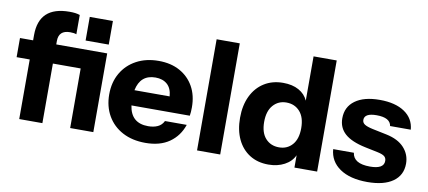

<svg xmlns="http://www.w3.org/2000/svg" viewBox="-68 -973 2728 1225"><g transform="rotate(10 1296.5 -360.0)"><path d="M99 0V-386H14V-510H99V-544Q99 -730 297 -730Q318 -730 333.5 -728Q349 -726 364 -721V-596Q349 -602 323 -602Q249 -602 249 -532V-510H579V0H429V-386H249V0ZM429 -567V-720H579V-567Z M917 10Q832 10 769 -23.5Q706 -57 671.5 -117Q637 -177 637 -255Q637 -334 671.5 -393.5Q706 -453 768 -486.5Q830 -520 912 -520Q991 -520 1049 -488Q1107 -456 1139 -399Q1171 -342 1171 -265Q1171 -249 1170 -235.5Q1169 -222 1167 -210H789Q805 -98 916 -98Q952 -98 978 -110Q1004 -122 1017 -149H1158Q1133 -75 1072.5 -32.5Q1012 10 917 10ZM910 -412Q812 -412 791 -309H1019Q1015 -361 986 -386.5Q957 -412 910 -412Z M1251 0V-720H1401V0Z M1882 0V-80Q1863 -38 1818 -14Q1773 10 1714 10Q1644 10 1592.5 -22.5Q1541 -55 1513 -114Q1485 -173 1485 -253Q1485 -334 1514 -394Q1543 -454 1595.5 -487Q1648 -520 1718 -520Q1778 -520 1819.5 -497Q1861 -474 1879 -433V-720H2029V0ZM1762 -110Q1815 -110 1848 -147.5Q1881 -185 1881 -255Q1881 -325 1847.5 -362.5Q1814 -400 1760 -400Q1708 -400 1674.5 -362Q1641 -324 1641 -254Q1641 -184 1674.5 -147Q1708 -110 1762 -110Z M2355 10Q2243 10 2177 -35Q2111 -80 2105 -159H2239Q2248 -90 2355 -90Q2445 -90 2445 -142Q2445 -161 2432.5 -171.5Q2420 -182 2387 -189L2305 -206Q2214 -225 2171 -263.5Q2128 -302 2128 -363Q2128 -437 2185 -478.5Q2242 -520 2344 -520Q2445 -520 2505 -479.5Q2565 -439 2571 -367H2437Q2429 -420 2341 -420Q2262 -420 2262 -376Q2262 -358 2278 -347.5Q2294 -337 2331 -329L2423 -310Q2500 -294 2539.5 -250.5Q2579 -207 2579 -148Q2579 -73 2520.5 -31.5Q2462 10 2355 10Z"/></g></svg>

Font: Instrument Sans
Style: Bold
Weight: 700
Designer: Rodrigo Fuenzalida
Foundry: fragTYPE
Version: Version 1.000; ttfautohint (v1.8.4.7-5d5b);gftools[0.9.28]